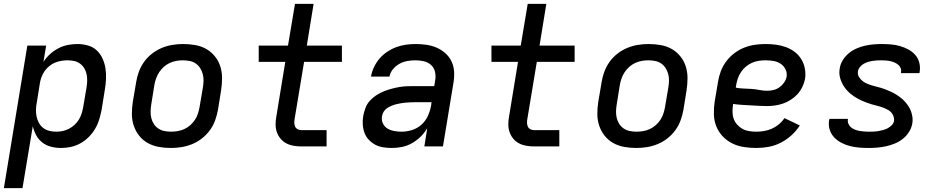

<svg xmlns="http://www.w3.org/2000/svg" viewBox="-26 -755 4846 990"><path d="M-6 215 115 -520H212L198 -436Q212 -458 232 -476Q252 -494 275 -506Q298 -518 323 -523Q348 -528 373 -528Q401 -528 427.5 -520.5Q454 -513 473 -495Q492 -477 503 -452.5Q514 -428 518 -401Q522 -374 520.5 -345.5Q519 -317 514 -289L498 -189Q493 -164 485.5 -139Q478 -114 464.5 -91Q451 -68 431.5 -48.5Q412 -29 388.5 -16Q365 -3 339.5 2.5Q314 8 289 8Q262 8 237 1.5Q212 -5 192.5 -20Q173 -35 161 -57Q149 -79 143 -104L90 215ZM264 -76Q281 -76 297.5 -79.5Q314 -83 329.5 -91Q345 -99 358.5 -111.5Q372 -124 381 -139Q390 -154 395 -170Q400 -186 403 -203L420 -303Q423 -320 423.5 -338Q424 -356 420.5 -372.5Q417 -389 408.5 -403Q400 -417 386.5 -427Q373 -437 356.5 -440.5Q340 -444 322 -444Q298 -444 273.5 -437.5Q249 -431 228.5 -414.5Q208 -398 196 -375Q184 -352 180 -328L164 -228Q160 -209 159.5 -190.5Q159 -172 162.5 -154.5Q166 -137 174.5 -121.5Q183 -106 196.5 -95.5Q210 -85 227.5 -80.5Q245 -76 264 -76Z M855 8Q823 8 792.5 2.5Q762 -3 736 -17.5Q710 -32 691.5 -55.5Q673 -79 663.5 -107.5Q654 -136 654 -167.5Q654 -199 659 -231L676 -331Q680 -358 690 -385Q700 -412 717 -436Q734 -460 758 -478.5Q782 -497 808.5 -508Q835 -519 863 -523.5Q891 -528 918 -528Q950 -528 981 -522.5Q1012 -517 1037.5 -502.5Q1063 -488 1082 -464.5Q1101 -441 1110 -412.5Q1119 -384 1119 -352.5Q1119 -321 1114 -289L1098 -189Q1093 -162 1083.5 -135Q1074 -108 1056.5 -84Q1039 -60 1015.5 -41.5Q992 -23 965 -12Q938 -1 910.5 3.5Q883 8 855 8ZM856 -76Q873 -76 890.5 -79Q908 -82 924.5 -89.5Q941 -97 955 -109.5Q969 -122 979 -137Q989 -152 994.5 -169Q1000 -186 1003 -203L1020 -303Q1023 -321 1023.5 -338.5Q1024 -356 1019.5 -373Q1015 -390 1006 -404Q997 -418 983.5 -427.5Q970 -437 952.5 -440.5Q935 -444 917 -444Q900 -444 883 -441Q866 -438 849.5 -430.5Q833 -423 819 -410.5Q805 -398 795 -383Q785 -368 779 -351Q773 -334 770 -317L754 -217Q751 -199 750.5 -181.5Q750 -164 754 -147Q758 -130 767 -116Q776 -102 790 -92.5Q804 -83 821 -79.5Q838 -76 856 -76Z M1528 0Q1507 0 1487 -3.5Q1467 -7 1450 -16Q1433 -25 1420.5 -40Q1408 -55 1401.5 -74Q1395 -93 1395 -113.5Q1395 -134 1399 -155L1445 -436H1308V-520H1459L1495 -735H1591L1556 -520H1737V-436H1542L1493 -141Q1491 -131 1491.5 -120.5Q1492 -110 1496 -101.5Q1500 -93 1509 -88.5Q1518 -84 1528 -84H1658V0Z M1995 8Q1995 8 1995 8Q1995 8 1995 8H1994Q1972 8 1949.5 4.5Q1927 1 1908.5 -9Q1890 -19 1875.5 -34.5Q1861 -50 1853.5 -70Q1846 -90 1844.5 -112.5Q1843 -135 1847 -158Q1851 -178 1858.5 -198.5Q1866 -219 1881 -235.5Q1896 -252 1914.5 -264Q1933 -276 1953 -284Q1973 -292 1993.5 -297.5Q2014 -303 2034.5 -306.5Q2055 -310 2075.5 -310.5Q2096 -311 2117 -311H2213L2218 -341Q2222 -363 2217 -384.5Q2212 -406 2196.5 -420Q2181 -434 2160 -439Q2139 -444 2116 -444Q2096 -444 2075 -440.5Q2054 -437 2034.5 -426.5Q2015 -416 2000.5 -398.5Q1986 -381 1982 -360H1887Q1891 -385 1902.5 -409Q1914 -433 1931 -453Q1948 -473 1970.5 -488Q1993 -503 2017.5 -512Q2042 -521 2067 -524.5Q2092 -528 2116 -528Q2145 -528 2173 -524Q2201 -520 2226 -509Q2251 -498 2271 -480Q2291 -462 2302.5 -437.5Q2314 -413 2315.5 -384.5Q2317 -356 2312 -327L2258 0H2162L2177 -94Q2163 -70 2142.5 -50Q2122 -30 2098 -16.5Q2074 -3 2047.5 2.5Q2021 8 1995 8ZM2045 -76Q2071 -76 2098.5 -84.5Q2126 -93 2147.5 -112.5Q2169 -132 2180.5 -158Q2192 -184 2197 -211L2199 -228H2117Q2105 -228 2092.5 -227.5Q2080 -227 2068 -226Q2056 -225 2043.5 -223Q2031 -221 2018.5 -218Q2006 -215 1994 -210Q1982 -205 1971 -198Q1960 -191 1953 -180Q1946 -169 1944 -157Q1940 -137 1948 -119.5Q1956 -102 1971.5 -92.5Q1987 -83 2006 -79.5Q2025 -76 2045 -76Z M2728 0Q2707 0 2687 -3.5Q2667 -7 2650 -16Q2633 -25 2620.5 -40Q2608 -55 2601.5 -74Q2595 -93 2595 -113.5Q2595 -134 2599 -155L2645 -436H2508V-520H2659L2695 -735H2791L2756 -520H2937V-436H2742L2693 -141Q2691 -131 2691.5 -120.5Q2692 -110 2696 -101.5Q2700 -93 2709 -88.5Q2718 -84 2728 -84H2858V0Z M3255 8Q3223 8 3192.5 2.5Q3162 -3 3136 -17.5Q3110 -32 3091.5 -55.5Q3073 -79 3063.5 -107.5Q3054 -136 3054 -167.5Q3054 -199 3059 -231L3076 -331Q3080 -358 3090 -385Q3100 -412 3117 -436Q3134 -460 3158 -478.5Q3182 -497 3208.5 -508Q3235 -519 3263 -523.5Q3291 -528 3318 -528Q3350 -528 3381 -522.5Q3412 -517 3437.5 -502.5Q3463 -488 3482 -464.5Q3501 -441 3510 -412.5Q3519 -384 3519 -352.5Q3519 -321 3514 -289L3498 -189Q3493 -162 3483.5 -135Q3474 -108 3456.5 -84Q3439 -60 3415.5 -41.5Q3392 -23 3365 -12Q3338 -1 3310.5 3.5Q3283 8 3255 8ZM3256 -76Q3273 -76 3290.5 -79Q3308 -82 3324.5 -89.5Q3341 -97 3355 -109.5Q3369 -122 3379 -137Q3389 -152 3394.5 -169Q3400 -186 3403 -203L3420 -303Q3423 -321 3423.5 -338.5Q3424 -356 3419.5 -373Q3415 -390 3406 -404Q3397 -418 3383.5 -427.5Q3370 -437 3352.5 -440.5Q3335 -444 3317 -444Q3300 -444 3283 -441Q3266 -438 3249.5 -430.5Q3233 -423 3219 -410.5Q3205 -398 3195 -383Q3185 -368 3179 -351Q3173 -334 3170 -317L3154 -217Q3151 -199 3150.5 -181.5Q3150 -164 3154 -147Q3158 -130 3167 -116Q3176 -102 3190 -92.5Q3204 -83 3221 -79.5Q3238 -76 3256 -76Z M3874 8Q3841 8 3809 3Q3777 -2 3749 -16Q3721 -30 3700 -52.5Q3679 -75 3667.5 -103.5Q3656 -132 3655 -165Q3654 -198 3659 -231L3676 -331Q3680 -359 3690 -386Q3700 -413 3717.5 -437Q3735 -461 3759 -479.5Q3783 -498 3810.5 -509Q3838 -520 3866 -524Q3894 -528 3921 -528Q3949 -528 3975.5 -524.5Q4002 -521 4026.5 -512Q4051 -503 4071.5 -487.5Q4092 -472 4105.5 -450Q4119 -428 4124 -401.5Q4129 -375 4125 -348Q4121 -327 4111 -306.5Q4101 -286 4086 -269.5Q4071 -253 4051.5 -240.5Q4032 -228 4011.5 -221Q3991 -214 3969.5 -211Q3948 -208 3927 -208Q3905 -208 3883.5 -209.5Q3862 -211 3840.5 -212Q3819 -213 3797 -214.5Q3775 -216 3754 -219V-217Q3751 -198 3751 -179Q3751 -160 3757 -143Q3763 -126 3775 -112.5Q3787 -99 3802.5 -90.5Q3818 -82 3836.5 -79Q3855 -76 3874 -76Q3894 -76 3914.5 -79.5Q3935 -83 3954 -91.5Q3973 -100 3990 -114Q4007 -128 4019 -146L4098 -108Q4080 -80 4054.5 -57Q4029 -34 3999.5 -19Q3970 -4 3938 2Q3906 8 3874 8ZM3931 -287Q3946 -287 3962.5 -291Q3979 -295 3993 -305Q4007 -315 4017 -329.5Q4027 -344 4030 -359Q4033 -380 4024 -398Q4015 -416 3999 -426.5Q3983 -437 3962.5 -440.5Q3942 -444 3922 -444Q3904 -444 3886.5 -441.5Q3869 -439 3852 -431.5Q3835 -424 3820.5 -412Q3806 -400 3795.5 -384.5Q3785 -369 3779 -352Q3773 -335 3770 -317L3768 -303Q3788 -299 3808.5 -298.5Q3829 -298 3849.5 -296.5Q3870 -295 3890 -291Q3910 -287 3931 -287Z M4454 8Q4429 8 4404.5 6Q4380 4 4356.5 -2Q4333 -8 4312 -19Q4291 -30 4275 -47Q4259 -64 4252 -87Q4245 -110 4249 -135Q4250 -137 4250 -138.5Q4250 -140 4251 -142H4346Q4346 -141 4346 -140.5Q4346 -140 4346 -139Q4344 -127 4349 -116Q4354 -105 4362.5 -98Q4371 -91 4382.5 -86.5Q4394 -82 4405.5 -80Q4417 -78 4429.5 -77Q4442 -76 4454 -76Q4466 -76 4478.5 -76.5Q4491 -77 4503 -79Q4515 -81 4527.5 -84.5Q4540 -88 4551.5 -94Q4563 -100 4572.5 -110Q4582 -120 4584 -132Q4585 -144 4581.5 -154.5Q4578 -165 4571 -173.5Q4564 -182 4554.5 -187.5Q4545 -193 4534.5 -197.5Q4524 -202 4513.5 -205Q4503 -208 4492 -211H4491Q4467 -217 4443.5 -225.5Q4420 -234 4398.5 -245.5Q4377 -257 4358.5 -272.5Q4340 -288 4326.5 -308Q4313 -328 4306 -352.5Q4299 -377 4304 -403Q4307 -424 4319.5 -444.5Q4332 -465 4350 -480Q4368 -495 4389.5 -504.5Q4411 -514 4432.5 -519Q4454 -524 4476 -526Q4498 -528 4520 -528Q4544 -528 4568 -526Q4592 -524 4614.5 -517.5Q4637 -511 4657.5 -500Q4678 -489 4693 -472Q4708 -455 4714 -432Q4720 -409 4716 -385Q4716 -383 4715.5 -381.5Q4715 -380 4715 -378H4619Q4619 -379 4619.5 -379.5Q4620 -380 4620 -381Q4622 -393 4618 -403.5Q4614 -414 4605.5 -421Q4597 -428 4587 -432.5Q4577 -437 4566 -439.5Q4555 -442 4543 -443Q4531 -444 4520 -444Q4508 -444 4496.5 -443.5Q4485 -443 4473 -441Q4461 -439 4449.5 -435.5Q4438 -432 4427.5 -426Q4417 -420 4408.5 -410Q4400 -400 4398 -388Q4395 -372 4403 -358.5Q4411 -345 4423 -336Q4435 -327 4449.5 -321.5Q4464 -316 4479 -312Q4494 -308 4509 -304Q4524 -300 4538.5 -294.5Q4553 -289 4567 -282.5Q4581 -276 4594 -268Q4607 -260 4618.5 -251Q4630 -242 4640 -231Q4650 -220 4658.5 -207Q4667 -194 4672 -179.5Q4677 -165 4679 -149.5Q4681 -134 4678 -118Q4674 -95 4661 -74.5Q4648 -54 4629 -39Q4610 -24 4588 -15Q4566 -6 4543.5 -1Q4521 4 4498.5 6Q4476 8 4454 8Z"/></svg>

Font: Iosevka SS04 Medium Extended
Style: Italic
Weight: 500
Width: 7
Italic angle: -9°
Monospace: yes
Designer: Belleve Invis
Foundry: Belleve Invis
Version: Version 19.0.0; ttfautohint (v1.8.4)